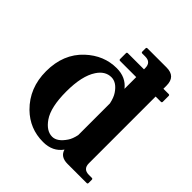

<svg xmlns="http://www.w3.org/2000/svg" viewBox="-201 -875 1024 1024"><g transform="rotate(45 310.5 -363.5)"><path d="M299.3 -44.4Q337.4 -44.4 371.1 -95.2Q384.3 -114.7 391.6 -148.9V-388.2Q383.8 -424.8 369.6 -445.8Q338.4 -492.7 298.8 -492.7Q252.4 -492.7 221.7 -445.8Q182.1 -386.2 182.1 -268.6Q182.1 -150.4 220.2 -95.2Q255.4 -44.4 299.3 -44.4ZM460 0Q406.2 0 394.5 -42.5Q357.4 9.8 284.7 9.8Q184.1 9.8 112.8 -60.1Q29.3 -142.6 29.3 -268.6Q29.3 -398.9 112.8 -476.6Q188.5 -546.9 284.7 -546.9Q353.5 -546.9 391.6 -498V-586.4H270Q262.7 -586.4 262.7 -593.8V-637.7Q262.7 -645 270 -645H391.6V-654.3Q391.6 -698.2 347.7 -698.2H325.7Q318.4 -698.2 318.4 -705.6V-730Q318.4 -737.3 325.7 -737.3H469.7Q538.1 -737.3 538.1 -668.9V-645H577.6Q585 -645 585 -637.7V-593.8Q585 -586.4 577.6 -586.4H538.1V-83Q538.1 -39.1 582 -39.1H604Q611.3 -39.1 611.3 -31.7V-7.3Q611.3 0 604 0Z"/></g></svg>

Font: Simply Serif
Style: Bold
Weight: 700
Designer: Wojciech Kalinowski "wmk69" (wmk69@o2.pl)
Foundry: Wojciech Kalinowski "wmk69" (wmk69@o2.pl)
Version: Version 1.0.0; 2022-02-18